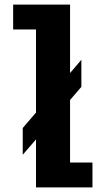

<svg xmlns="http://www.w3.org/2000/svg" viewBox="-20 -820 490 840"><path d="M79.5 -260 137.5 -327.5V-691H37.5V-800H286.5V-500.5L336 -558.5V-440L286.5 -382.5V-109H384.5V0H137.5V-210L79.5 -143Z"/></svg>

Font: League Mono Condensed
Style: Bold
Weight: 700
Width: 1
Designer: Tyler Finck
Foundry: The League of Moveable Type / Tyler Finck
Version: Version 2.210